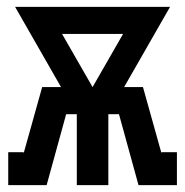

<svg xmlns="http://www.w3.org/2000/svg" viewBox="-20 -540 540 560"><path d="M4 0V-96H49V-93L103 -286H158L24 -520H476L342 -286H397L451 -93V-96H496V0H384L327 -207H296V0H204V-207H173L116 0ZM250 -286 339 -441H161Z"/></svg>

Font: Iosevka Gothic
Style: Bold
Weight: 700
Monospace: yes
Designer: Belleve Invis
Foundry: Belleve Invis
Version: Version 15.5.1; ttfautohint (v1.8.4)